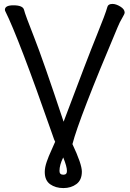

<svg xmlns="http://www.w3.org/2000/svg" viewBox="-20 -737 660 978"><path d="M303 153Q321 153 321 134Q321 111 302 65Q283 103 283 134Q283 153 303 153ZM303 221Q263 221 235.5 201.5Q208 182 208 139Q208 116 218 87Q228 58 240.5 31.5Q253 5 261 -15Q258 -18 245 -57Q75 -544 6 -682L5 -687Q5 -710 48 -710Q97 -710 102.5 -686.5Q108 -663 153.5 -548Q199 -433 304 -117Q426 -442 472 -555Q518 -668 527 -702Q531 -717 553 -717Q571 -717 593 -703.5Q615 -690 615 -673Q615 -666 602.5 -645.5Q590 -625 579 -598Q382 -132 349 -3Q397 99 397 137Q397 180 369.5 200.5Q342 221 303 221Z"/></svg>

Font: LXGW WenKai Medium
Style: Regular
Weight: 500
Designer: LXGW / Fontworks Inc.
Foundry: LXGW / Fontworks Inc.
Version: Version 1.501; October 10, 2024